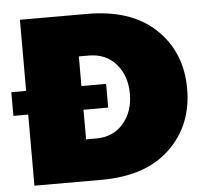

<svg xmlns="http://www.w3.org/2000/svg" viewBox="-63 -754 863 807"><g transform="rotate(-5 369.0 -350.0)"><path d="M283.3 -175H325Q397.5 -175 440.4 -224.6Q483.3 -274.2 483.3 -350Q483.3 -425.8 440.4 -475.4Q397.5 -525 325 -525H283.3V-400H387.5V-300H283.3ZM-12.5 -300V-400H50V-700H333.3Q520 -700 622.5 -602.1Q725 -504.2 725 -350Q725 -195.8 622.5 -97.9Q520 0 333.3 0H50V-300Z"/></g></svg>

Font: BoonTook
Style: Regular
Weight: 400
Designer: Sungsit Sawaiwan
Foundry: FontUni
Version: Version 3.0